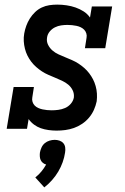

<svg xmlns="http://www.w3.org/2000/svg" viewBox="-20 -558 540 832"><path d="M225 8Q208 8 190 5.5Q172 3 156.5 -2.5Q141 -8 127.5 -18Q114 -28 104 -42L97 0H9L39 -181H127L120 -136Q118 -126 121 -116.5Q124 -107 130.5 -100.5Q137 -94 146 -90Q155 -86 164.5 -84Q174 -82 184 -81Q194 -80 204 -80Q218 -80 233 -82Q248 -84 262 -90Q276 -96 286.5 -108Q297 -120 300 -135Q302 -152 295 -166.5Q288 -181 276 -191Q264 -201 249 -208Q234 -215 219.5 -221Q205 -227 190 -233.5Q175 -240 162 -248.5Q149 -257 137 -267.5Q125 -278 115.5 -290.5Q106 -303 99 -317Q92 -331 88 -347Q84 -363 83 -379.5Q82 -396 85 -413Q88 -430 94 -446.5Q100 -463 109.5 -478Q119 -493 132 -505.5Q145 -518 161 -525.5Q177 -533 194 -535.5Q211 -538 228 -538Q248 -538 268.5 -535Q289 -532 307.5 -525.5Q326 -519 342.5 -508.5Q359 -498 370 -482L378 -530H466L436 -349H348L355 -394Q357 -404 354 -413.5Q351 -423 344.5 -429.5Q338 -436 329.5 -440Q321 -444 311.5 -446Q302 -448 292 -449Q282 -450 272 -450Q259 -450 245 -448Q231 -446 218 -439.5Q205 -433 195.5 -421.5Q186 -410 184 -396Q181 -379 188 -364.5Q195 -350 207 -339.5Q219 -329 233.5 -322.5Q248 -316 262.5 -310Q277 -304 292 -297.5Q307 -291 320 -282.5Q333 -274 345 -263.5Q357 -253 366.5 -240.5Q376 -228 383 -214.5Q390 -201 394.5 -185Q399 -169 400 -152.5Q401 -136 399 -119Q395 -100 387 -82Q379 -64 366 -48.5Q353 -33 336 -21.5Q319 -10 300.5 -3.5Q282 3 263 5.5Q244 8 225 8ZM172 254 133 211Q148 199 159.5 185Q171 171 180 155Q172 153 165.5 147.5Q159 142 156 135Q153 128 152.5 119.5Q152 111 153 103Q155 92 160 81Q165 70 174 62.5Q183 55 194.5 51.5Q206 48 217 48Q228 48 238 51.5Q248 55 254.5 62.5Q261 70 262.5 81Q264 92 262 103Q259 124 251.5 145Q244 166 232.5 185.5Q221 205 205.5 222.5Q190 240 172 254Z"/></svg>

Font: Iosevka Slab Semibold Oblique
Style: Regular
Weight: 600
Italic angle: -9°
Monospace: yes
Designer: Belleve Invis
Foundry: Belleve Invis
Version: Version 11.1.1; ttfautohint (v1.8.3)